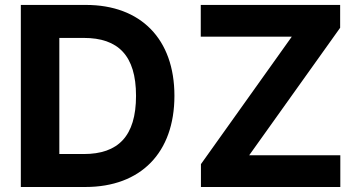

<svg xmlns="http://www.w3.org/2000/svg" viewBox="-20 -747 1434 767"><path d="M321 0C542.6 0 676.8 -137.1 676.8 -364.3C676.8 -590.9 542.6 -727.3 323.2 -727.3H63.2V0ZM217 -131.7V-595.5H315C451.3 -595.5 523.4 -525.9 523.4 -364.3C523.4 -202.1 451.3 -131.7 314.6 -131.7ZM782 -600.5H1145.6L782.7 -91.3V0H1339.5V-126.8H975.5L1338.8 -636V-727.3H782Z"/></svg>

Font: Magic Ui Pro
Style: Bold
Weight: 700
Designer: Stefan Endress, Andreas Faust
Version: Version 1.000;FEAKit 1.0